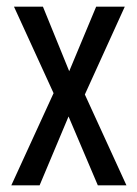

<svg xmlns="http://www.w3.org/2000/svg" viewBox="-20 -557 413 577"><path d="M141 -277 14 0H99L186 -207L274 0H360L235 -273L355 -537H269L188 -343L109 -537H22Z"/></svg>

Font: Noto Sans UI Condensed
Style: Regular
Weight: 400
Width: 3
Designer: Monotype Design Team
Foundry: Monotype Imaging Inc.
Version: Version 1.901